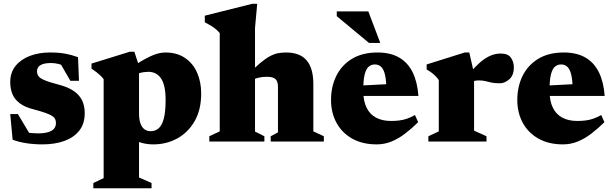

<svg xmlns="http://www.w3.org/2000/svg" viewBox="-20 -740 3208 1004"><path d="M240.5 -465.5Q288 -465.5 320.8 -459.5Q353.5 -453.5 388 -441L393 -317.5H348L279 -436.5L327.5 -390.5Q307.5 -400.5 286.2 -405.5Q265 -410.5 248 -410.5Q210 -410.5 191.8 -399.5Q173.5 -388.5 173.5 -367.5Q173.5 -353.5 180.5 -342.8Q187.5 -332 211 -321.5Q234.5 -311 284.5 -298Q322 -288.5 348.2 -274.5Q374.5 -260.5 391 -242Q407.5 -223.5 415.2 -200Q423 -176.5 423 -148Q423 -93.5 395 -57.5Q367 -21.5 317.2 -3.2Q267.5 15 201.5 15Q158 15 117.5 8.8Q77 2.5 46 -9.5L33.5 -143.5H73.5L152.5 -11.5L76.5 -58Q93 -52.5 110.8 -49Q128.5 -45.5 146.2 -44Q164 -42.5 180 -42.5Q224.5 -42.5 248.5 -55.8Q272.5 -69 272.5 -97.5Q272.5 -109 267.8 -118.2Q263 -127.5 250.5 -135Q238 -142.5 215.2 -150.5Q192.5 -158.5 156.5 -168Q108.5 -180 81.8 -201Q55 -222 44.2 -250Q33.5 -278 33.5 -310Q33.5 -361 61.5 -395.5Q89.5 -430 136.5 -447.8Q183.5 -465.5 240.5 -465.5Z M846 -217.5Q846 -294 822.5 -329.2Q799 -364.5 756 -364.5Q745.5 -364.5 732.8 -362.8Q720 -361 706.8 -357.2Q693.5 -353.5 682 -346.5L665.5 -387Q694 -405.5 718 -419.8Q742 -434 763.5 -444.2Q785 -454.5 805 -460Q825 -465.5 844.5 -465.5Q905.5 -465.5 947.2 -437.2Q989 -409 1010.5 -360.5Q1032 -312 1032 -251Q1032 -166 997.8 -106.5Q963.5 -47 906.8 -16Q850 15 782.5 15Q751.5 15 725.2 8.2Q699 1.5 674.2 -11.5Q649.5 -24.5 623 -43H707V188L772.5 217V244.5H468V217L522 191.5V-326Q515 -335.5 505.2 -344.8Q495.5 -354 484 -363Q472.5 -372 458.5 -381V-407.5L658.5 -469.5H682.5L707 -395V-147.5Q707 -118.5 713.5 -97.5Q720 -76.5 733.8 -65.2Q747.5 -54 768 -54Q792 -54 809.5 -69Q827 -84 836.5 -119.8Q846 -155.5 846 -217.5Z M1395.5 -27.5 1433.5 -48V-285.5Q1433.5 -305 1427.8 -316.5Q1422 -328 1409.2 -333.2Q1396.5 -338.5 1375.5 -338.5Q1351.5 -338.5 1331 -333.5Q1310.5 -328.5 1293.5 -319.5L1274.5 -348Q1313 -387.5 1341.2 -411Q1369.5 -434.5 1391.8 -446.2Q1414 -458 1434 -461.8Q1454 -465.5 1476 -465.5Q1548.5 -465.5 1583.5 -424.2Q1618.5 -383 1618.5 -300.5V-53L1673.5 -27.5V0H1395.5ZM1362.5 0H1074.5V-27.5L1129 -53V-567Q1121 -577 1110.2 -586.2Q1099.5 -595.5 1085 -604.5Q1070.5 -613.5 1051 -623.5V-658L1298.5 -720H1325L1313.5 -593.5V-52L1362.5 -27.5Z M1954 -465.5Q2021.5 -465.5 2067 -439.2Q2112.5 -413 2137.5 -362.5Q2162.5 -312 2168 -238.5H1832.5V-291L2077 -303.5L2000.5 -271.5Q2000 -319 1993.5 -347.8Q1987 -376.5 1973.8 -389.8Q1960.5 -403 1940 -403Q1923 -403 1909.2 -392.5Q1895.5 -382 1887.5 -352.8Q1879.5 -323.5 1879.5 -266.5Q1879.5 -212.5 1896.8 -177.2Q1914 -142 1946.5 -124.8Q1979 -107.5 2024.5 -107.5Q2049 -107.5 2069.5 -110.2Q2090 -113 2109.5 -119.8Q2129 -126.5 2150 -138.5L2166.5 -101Q2133 -68 2098.5 -41.5Q2064 -15 2027.2 0Q1990.5 15 1950 15Q1875.5 15 1822 -15Q1768.5 -45 1739.8 -97.5Q1711 -150 1711 -217.5Q1711 -286.5 1738.5 -342.8Q1766 -399 1820.2 -432.2Q1874.5 -465.5 1954 -465.5ZM1968.5 -515.5H1909.5L1741 -655.5V-680.5H1906Z M2598.5 -460Q2636 -460 2651.5 -438.5Q2667 -417 2667 -388Q2667 -346 2643 -325.2Q2619 -304.5 2594.5 -304.5Q2567 -304.5 2550 -308.2Q2533 -312 2518.2 -315.8Q2503.5 -319.5 2483.5 -319.5Q2471.5 -319.5 2461.8 -317.2Q2452 -315 2443 -310Q2434 -305 2423.5 -296.5L2411 -327.5Q2440 -364 2464.5 -389.2Q2489 -414.5 2511.2 -430Q2533.5 -445.5 2555 -452.8Q2576.5 -460 2598.5 -460ZM2459 -356V-57L2524 -27.5V0H2220V-27.5L2274.5 -53V-321.5Q2266 -334 2256.2 -343.5Q2246.5 -353 2235.2 -361.2Q2224 -369.5 2211 -376.5V-403L2410 -465.5H2434Z M2928 -465.5Q2995.5 -465.5 3041 -439.2Q3086.5 -413 3111.5 -362.5Q3136.5 -312 3142 -238.5H2806.5V-291L3051 -303.5L2974.5 -271.5Q2974 -319 2967.5 -347.8Q2961 -376.5 2947.8 -389.8Q2934.5 -403 2914 -403Q2897 -403 2883.2 -392.5Q2869.5 -382 2861.5 -352.8Q2853.5 -323.5 2853.5 -266.5Q2853.5 -212.5 2870.8 -177.2Q2888 -142 2920.5 -124.8Q2953 -107.5 2998.5 -107.5Q3023 -107.5 3043.5 -110.2Q3064 -113 3083.5 -119.8Q3103 -126.5 3124 -138.5L3140.5 -101Q3107 -68 3072.5 -41.5Q3038 -15 3001.2 0Q2964.5 15 2924 15Q2849.5 15 2796 -15Q2742.5 -45 2713.8 -97.5Q2685 -150 2685 -217.5Q2685 -286.5 2712.5 -342.8Q2740 -399 2794.2 -432.2Q2848.5 -465.5 2928 -465.5Z"/></svg>

Font: Newsreader 16pt 16pt ExtraBold
Style: Regular
Weight: 800
Version: Version 1.003